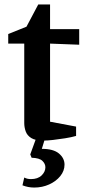

<svg xmlns="http://www.w3.org/2000/svg" viewBox="-20 -623 390 863"><path d="M175 9Q139 9 120.5 -2.5Q102 -14 95.5 -32.5Q89 -51 89 -70V-427H17V-470L99 -503L152 -603H205V-492H336V-422L205 -427V-76L322 -54V-12Q301 -6 273 -1.5Q245 3 218.5 6Q192 9 175 9ZM134 220Q120 220 107 217.5Q94 215 81 210L89 175Q97 179 104 180.5Q111 182 119 182Q150 182 167 165.5Q184 149 184 129Q184 113 170.5 100Q157 87 122 86L116 71L144 -6H184L168 46Q220 46 245 67Q270 88 270 117Q270 145 251 168.5Q232 192 201 206Q170 220 134 220Z"/></svg>

Font: Manuale SemiBold
Style: Regular
Weight: 600
Version: Version 1.002